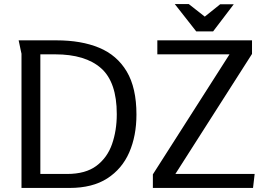

<svg xmlns="http://www.w3.org/2000/svg" viewBox="-20 -927 1310 947"><path d="M653 -362Q653 -257 617.5 -175.5Q582 -94 509 -47Q436 0 323 0H86V-662Q86 -663 82.5 -678Q79 -693 76 -709Q73 -725 72 -728H259Q381 -728 469 -691.5Q557 -655 605 -574.5Q653 -494 653 -362ZM556 -364Q556 -522 478.5 -590.5Q401 -659 252 -659H179V-69H311Q402 -69 455.5 -109Q509 -149 532.5 -216Q556 -283 556 -364ZM756 -728H1223V-661L845 -69H1236L1228 0H734V-67L1112 -659H756ZM990 -845 1066 -906H1133L1031 -772H948L842 -907H911Z"/></svg>

Font: Rosario Light
Style: Regular
Weight: 300
Designer: Hector Gatti
Foundry: Omnibus Type
Version: Version 1.101; ttfautohint (v1.8.1.43-b0c9)